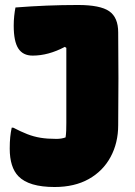

<svg xmlns="http://www.w3.org/2000/svg" viewBox="-20 -730 540 770"><path d="M206 -173Q227 -173 243 -179Q245 -192 245.5 -206.5Q246 -221 246 -237V-538L240 -542Q174 -507 111 -507Q72 -507 53.5 -535.5Q35 -564 35 -627Q35 -647 37 -666Q39 -685 42 -700Q106 -705 167.5 -707.5Q229 -710 293 -710Q382 -710 418 -685Q454 -660 454 -600Q456 -419 454 -228Q454 -157 423.5 -100.5Q393 -44 336 -12Q279 20 199 20Q96 20 54 -23Q19 -59 19 -134Q19 -160 21 -180Q23 -200 27 -218H33Q64 -202 89.5 -192Q115 -182 142.5 -177.5Q170 -173 206 -173Z"/></svg>

Font: Recursive Sn Csl St Blk
Style: Regular
Weight: 900
Version: Version 1.079;hotconv 1.0.112;makeotfexe 2.5.65598; ttfautoh